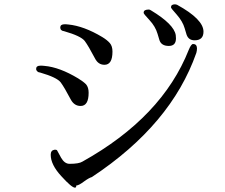

<svg xmlns="http://www.w3.org/2000/svg" viewBox="-20 -842 1040 886"><path d="M919 -696Q919 -753 797 -820Q791 -822 787 -822Q769 -822 769 -808Q769 -804 796 -774Q823 -743 832 -712L841 -682Q850 -656 878 -656Q919 -656 919 -696ZM792 -665Q792 -672 791 -680Q783 -730 677 -794Q671 -798 667 -798Q643 -798 643 -784V-782Q643 -778 670 -749Q697 -720 707 -686L716 -656Q725 -630 759 -630Q792 -630 792 -665ZM389 -414Q389 -439 377 -453Q364 -466 341 -480Q255 -532 185 -538L173 -539H167Q147 -539 147 -525V-521Q147 -518 152 -513Q156 -508 166 -507Q242 -485 260 -462Q277 -439 307 -382Q323 -353 352 -353Q389 -353 389 -414ZM499 -604Q499 -629 487 -643Q475 -657 452 -671Q367 -722 295 -729L284 -730H278Q259 -730 258 -716Q258 -700 276 -698Q353 -676 371 -653Q388 -630 418 -573Q433 -543 462 -543Q499 -543 499 -604ZM231 -151Q214 -148 214 -128Q214 -82 263 -29Q311 24 326 24Q332 24 332 14Q343 14 367 -4Q390 -21 404 -25Q770 -267 886 -598Q889 -608 889 -620Q888 -639 871 -639Q862 -639 851 -612Q728 -301 360 -96Q344 -86 301 -86Q278 -86 262 -114Q246 -142 244 -147Q242 -152 231 -151Z"/></svg>

Font: Sawarabi Mincho
Style: Regular
Weight: 400
Version: Version 1.082; ttfautohint (v1.8.4.7-5d5b)